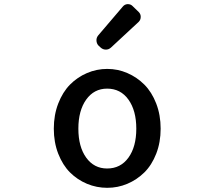

<svg xmlns="http://www.w3.org/2000/svg" viewBox="-20 -899 1040 932"><path d="M241.2 -274.4Q241.2 -340.8 262.7 -396.5Q284.2 -452.1 319.8 -488.3Q355.5 -524.4 402.3 -544.4Q449.2 -564.5 500.5 -564.5Q551.8 -564.5 598.1 -544.4Q644.5 -524.4 680.7 -488.3Q716.8 -452.1 738.3 -396.5Q759.8 -340.8 759.8 -274.4Q759.8 -208 738.3 -152.8Q716.8 -97.7 680.7 -62Q644.5 -26.4 598.1 -6.8Q551.8 12.7 500.5 12.7Q449.2 12.7 402.3 -6.8Q355.5 -26.4 319.8 -62Q284.2 -97.7 262.7 -152.8Q241.2 -208 241.2 -274.4ZM500 -81.1Q565.4 -81.1 603.5 -133.8Q641.6 -186.5 641.6 -274.4Q641.6 -362.3 603.5 -415.5Q565.4 -468.8 500 -468.8Q436.5 -468.8 398.4 -415.5Q360.4 -362.3 360.4 -274.4Q360.4 -186.5 398.4 -133.8Q436.5 -81.1 500 -81.1ZM518.6 -668Q507.8 -658.2 494.1 -658.2Q479.5 -658.2 468.8 -668L459 -676.8Q448.2 -687.5 448.2 -704.1Q448.2 -716.8 457 -727.5L576.2 -867.2Q585 -877.9 598.6 -878.9Q599.6 -878.9 600.6 -878.9Q614.3 -878.9 623 -870.1L653.3 -840.8Q663.1 -831.1 663.1 -817.4Q663.1 -802.7 653.3 -793Z"/></svg>

Font: Gen Jyuu Gothic L Monospace Medium
Style: Regular
Weight: 500
Designer: [Source Han Sans]
Ryoko NISHIZUKA  (kana & ideographs); Paul D. Hunt (Latin, Greek & Cyrillic); Wenlong ZHANG  (bopomofo
Version: Version 1.002.20150607